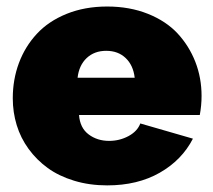

<svg xmlns="http://www.w3.org/2000/svg" viewBox="-20 -556 649 586"><path d="M307.1 9.8Q252.9 9.8 206.3 -4.4Q159.7 -18.6 125.7 -43.2Q91.8 -67.9 67.4 -101.3Q43 -134.8 31 -174.1Q19 -213.4 19 -255.9Q19 -313.5 37.8 -363.8Q56.6 -414.1 92.3 -452.6Q127.9 -491.2 183.3 -513.7Q238.8 -536.1 307.1 -536.1Q375.5 -536.1 431.2 -513.9Q486.8 -491.7 522 -453.9Q557.1 -416 576.2 -367.2Q595.2 -318.4 595.2 -263.2Q595.2 -234.4 589.8 -205.1H221.2Q224.1 -165.5 250.5 -145.8Q276.9 -126 313 -126Q344.7 -126 372.1 -140.6Q399.4 -155.3 408.2 -179.2L568.8 -132.8Q535.2 -67.4 467.5 -28.8Q399.9 9.8 307.1 9.8ZM216.8 -318.8H391.1Q386.7 -356.9 363.5 -378.9Q340.3 -400.9 304.2 -400.9Q268.1 -400.9 244.6 -378.9Q221.2 -356.9 216.8 -318.8Z"/></svg>

Font: Rawline Black
Style: Regular
Weight: 900
Designer: Matt McInerney, Pablo Impallari, Rodrigo Fuenzalida
Foundry: Matt McInerney, Pablo Impallari, Rodrigo Fuenzalida
Version: Version 4.020;PS 004.020;hotconv 1.0.88;makeotf.lib2.5.64775